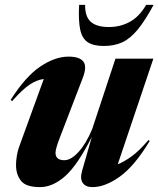

<svg xmlns="http://www.w3.org/2000/svg" viewBox="-20 -752 648 785"><path d="M315.5 -53 355.5 -192.5Q297.5 -77.5 246.8 -32.2Q196 13 143.5 13Q86 13 65.8 -12.8Q45.5 -38.5 45.5 -77.5Q45.5 -94.5 48.8 -114.8Q52 -135 58.5 -152.5L159 -429Q130 -425.5 100.8 -405.8Q71.5 -386 29.5 -338.5L23.5 -343.5Q84 -439 144.5 -479.8Q205 -520.5 260 -520.5Q305.5 -520.5 321 -500.2Q336.5 -480 318 -432.5L224.5 -189Q207 -143.5 207 -127.5Q207 -97 243 -97Q271 -97 302 -131.8Q333 -166.5 357 -224.5L452 -512H607L461.5 -80.5Q486.5 -90 517.8 -112.5Q549 -135 587 -179.5L592 -175.5Q530 -73 470 -30Q410 13 358 13Q330.5 13 318.5 -3.8Q306.5 -20.5 315.5 -53ZM425.5 -641.5Q472.5 -641.5 511.2 -663Q550 -684.5 577.5 -732H608Q573 -667.5 543 -631Q513 -594.5 480.2 -579.2Q447.5 -564 404.5 -564Q362.5 -564 339.2 -579Q316 -594 308 -630.8Q300 -667.5 303.5 -732H328Q327.5 -684 351.2 -662.8Q375 -641.5 425.5 -641.5Z"/></svg>

Font: Newsreader Display
Style: Bold Italic
Weight: 700
Italic angle: -17°
Designer: Hugues Gentile
Foundry: Production Type
Version: Version 1.001